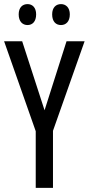

<svg xmlns="http://www.w3.org/2000/svg" viewBox="-20 -915 432 935"><path d="M71 -845C71 -810 90 -793 114 -793C138 -793 156 -810 156 -845C156 -878 138 -895 114 -895C90 -895 71 -879 71 -845ZM234 -845C234 -810 252 -793 277 -793C301 -793 320 -810 320 -845C320 -878 301 -895 277 -895C253 -895 234 -879 234 -845ZM197 -378 88 -714H0L154 -276V0H238V-278L392 -714H304Z"/></svg>

Font: Noto Sans Telugu ExtraCondensed
Style: Regular
Weight: 400
Width: 2
Designer: Jelle Bosma - Monotype Design Team
Foundry: Monotype Imaging Inc.
Version: Version 2.005